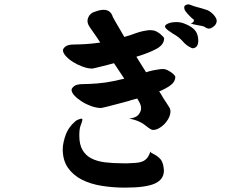

<svg xmlns="http://www.w3.org/2000/svg" viewBox="-20 -734 1040 871"><path d="M543.9 -377 497.1 -447.3Q482.4 -443.4 465.8 -439Q449.2 -434.6 434.6 -431.2Q419.9 -427.7 410.2 -425.3Q400.4 -422.9 399.4 -422.9Q378.9 -422.9 355 -431.6Q331.1 -440.4 311.5 -452.6Q292 -464.8 278.8 -479.5Q265.6 -494.1 265.6 -505.9Q265.6 -513.7 276.9 -522.9Q288.1 -532.2 318.4 -532.2Q340.8 -532.2 371.6 -534.2Q402.3 -536.1 434.6 -541L422.9 -559.6Q407.2 -583 396 -598.1Q384.8 -613.3 379.9 -624Q373 -641.6 382.3 -658.7Q391.6 -675.8 410.2 -680.7Q473.6 -705.1 490.2 -662.1Q490.2 -661.1 490.7 -659.2Q491.2 -657.2 495.1 -650.9Q499 -644.5 505.9 -631.8Q512.7 -619.1 526.4 -596.7L543.9 -566.4Q569.3 -573.2 594.7 -583Q614.3 -589.8 628.4 -592.8Q642.6 -595.7 651.4 -596.7Q662.1 -597.7 668.9 -596.7Q678.7 -596.7 688.5 -591.8Q698.2 -586.9 706.1 -580.6Q713.9 -574.2 719.2 -568.4Q724.6 -562.5 724.6 -560.5Q724.6 -531.2 689.5 -512.2Q654.3 -493.2 598.6 -476.6L642.6 -406.2Q660.2 -412.1 673.8 -414.6Q687.5 -417 698.2 -418.9Q710 -420.9 719.7 -420.9Q729.5 -420.9 739.3 -416Q749 -411.1 757.3 -405.3Q765.6 -399.4 770.5 -393.6Q775.4 -387.7 775.4 -385.7Q775.4 -364.3 755.4 -348.6Q735.4 -333 702.1 -319.3Q707 -312.5 710 -307.6Q712.9 -302.7 715.8 -297.4Q718.8 -292 722.7 -286.1Q726.6 -280.3 732.4 -271.5Q740.2 -258.8 748 -247.1Q755.9 -235.4 752 -216.8Q750 -206.1 742.7 -193.4Q735.4 -180.7 724.6 -169.9Q713.9 -159.2 700.7 -151.9Q687.5 -144.5 673.8 -144.5Q670.9 -144.5 668.5 -145.5Q666 -146.5 663.1 -148.4Q655.3 -152.3 647.9 -158.7Q640.6 -165 630.4 -171.9Q620.1 -178.7 605 -185.1Q589.8 -191.4 566.4 -196.3Q596.7 -199.2 608.4 -213.9Q620.1 -228.5 620.1 -243.2Q620.1 -253.9 615.2 -264.2Q610.4 -274.4 602.5 -287.1L573.2 -279.3Q570.3 -277.3 549.3 -272Q528.3 -266.6 504.9 -260.3Q481.4 -253.9 461.4 -249Q441.4 -244.1 439.5 -244.1Q418 -244.1 394.5 -252.4Q371.1 -260.7 351.1 -273.4Q331.1 -286.1 317.9 -300.3Q304.7 -314.5 304.7 -326.2Q304.7 -334 316.4 -343.3Q328.1 -352.5 357.4 -352.5Q383.8 -352.5 421.4 -355.5Q459 -358.4 495.1 -366.2ZM723.6 39.1Q723.6 80.1 682.6 98.6Q641.6 117.2 546.9 117.2Q492.2 117.2 440.9 108.9Q389.6 100.6 350.6 80.6Q311.5 60.5 288.1 26.9Q264.6 -6.8 264.6 -57.6Q264.6 -72.3 268.6 -89.8Q272.5 -107.4 279.3 -126Q287.1 -143.6 293.9 -153.3Q300.8 -163.1 306.2 -168.9Q311.5 -174.8 315.9 -178.2Q320.3 -181.6 323.2 -185.5Q336.9 -193.4 346.2 -195.3Q355.5 -197.3 353.5 -188.5Q350.6 -176.8 345.2 -163.1Q339.8 -149.4 339.8 -118.2Q339.8 -78.1 354.5 -53.2Q369.1 -28.3 395 -15.1Q420.9 -2 457 2.4Q493.2 6.8 537.1 6.8H560.5Q579.1 5.9 595.7 4.9Q612.3 3.9 625 -1Q637.7 -5.9 647 -16.6Q656.2 -27.3 662.1 -46.9Q663.1 -42 668 -40Q672.9 -38.1 680.7 -33.2Q705.1 -19.5 713.4 -3.9Q721.7 11.7 723.6 39.1ZM808.6 -629.9Q841.8 -618.2 858.9 -602.5Q876 -586.9 878.9 -559.6Q881.8 -532.2 870.6 -522Q859.4 -511.7 848.6 -516.6Q826.2 -526.4 809.1 -546.4Q792 -566.4 764.6 -581.1L742.2 -596.7Q728.5 -607.4 728.5 -614.3Q728.5 -621.1 742.7 -627.4Q756.8 -633.8 782.2 -633.8Q789.1 -633.8 795.4 -632.8Q801.8 -631.8 808.6 -629.9ZM961.9 -631.8Q959 -620.1 945.8 -611.3Q932.6 -602.5 924.8 -604.5Q917 -605.5 911.6 -609.9Q906.2 -614.3 896.5 -616.2Q882.8 -619.1 870.1 -621.1Q857.4 -623 844.7 -627.9Q855.5 -629.9 858.9 -637.7Q862.3 -645.5 851.6 -650.4Q832 -668.9 822.8 -681.2Q813.5 -693.4 816.4 -705.1Q818.4 -710 826.7 -712.9Q835 -715.8 843.8 -711.9Q860.4 -705.1 876.5 -701.2Q892.6 -697.3 913.1 -690.4Q919.9 -689.5 929.2 -683.6Q938.5 -677.7 946.8 -669.4Q955.1 -661.1 960 -651.4Q964.8 -641.6 961.9 -631.8Z"/></svg>

Font: JasonHandwriting1
Style: Regular
Weight: 400
Version: Version 1.48.20